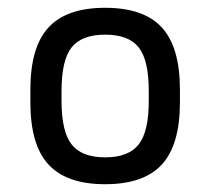

<svg xmlns="http://www.w3.org/2000/svg" viewBox="-20 -758 540 493"><path d="M250 -285Q151 -285 104.5 -335.5Q58 -386 58 -495V-528Q58 -637 104.5 -687.5Q151 -738 250 -738Q349 -738 395.5 -687.5Q442 -637 442 -528V-495Q442 -386 395.5 -335.5Q349 -285 250 -285ZM250 -354Q310 -354 336 -387Q362 -420 362 -499V-524Q362 -604 336 -636.5Q310 -669 250 -669Q190 -669 164 -636.5Q138 -604 138 -524V-499Q138 -420 164 -387Q190 -354 250 -354Z"/></svg>

Font: M PLUS Code Latin
Style: Regular
Weight: 400
Designer: Coji Morishita
Foundry: UNDERFOREST DESIGN
Version: Version 1.002; ttfautohint (v1.8.3)